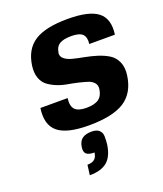

<svg xmlns="http://www.w3.org/2000/svg" viewBox="-138 -601 788 929"><g transform="rotate(-20 256.0 -136.0)"><path d="M224.1 -372.1H223.1Q220.2 -352.5 235.4 -339.8Q250.5 -327.1 276.4 -320.6Q302.2 -314 334 -308.1Q365.7 -302.2 397 -292.5Q428.2 -282.7 453.1 -267.6Q478 -252.4 491 -223.4Q503.9 -194.3 498 -153.8Q485.8 -67.4 425.3 -28.8Q364.7 9.8 242.2 9.8Q129.4 9.8 83.5 -28.3Q37.6 -66.4 49.8 -149.9H189.9Q184.6 -109.9 201.2 -92Q217.8 -74.2 259.8 -74.2Q302.2 -74.2 323.5 -89.4Q344.7 -104.5 349.1 -138.2Q352.1 -157.2 341.1 -170.4Q330.1 -183.6 310.1 -189.9Q290 -196.3 264.2 -202.4Q238.3 -208.5 210.9 -213.1Q183.6 -217.8 158.2 -228.3Q132.8 -238.8 114 -253.4Q95.2 -268.1 86.2 -294.2Q77.1 -320.3 82 -356Q93.3 -437 149.7 -473.4Q206.1 -509.8 320.8 -509.8Q431.2 -509.8 476.1 -474.1Q521 -438.5 509.8 -359.9H377.9Q382.3 -394.5 366.2 -410.2Q350.1 -425.8 309.1 -425.8Q267.6 -425.8 247.6 -413.1Q227.5 -400.4 224.1 -372.1ZM243.2 42Q269 42 281.7 54Q294.4 65.9 294.9 84.7Q295.4 103.5 293 126Q284.7 185.1 253.7 211.4Q222.7 237.8 163.1 237.8L169.9 186Q194.3 186 206.8 175.5Q219.2 165 222.2 142.1Q192.9 142.1 181.2 131.6Q169.4 121.1 172.9 97.2Q177.2 67.4 194.6 54.7Q211.9 42 243.2 42Z"/></g></svg>

Font: Fivo Sans Modern
Style: Italic
Weight: 700
Designer: Alexander Slobzheninov
Foundry: Alexander Slobzheninov
Version: 1.0